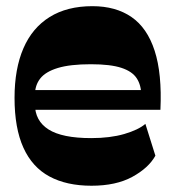

<svg xmlns="http://www.w3.org/2000/svg" viewBox="-20 -588 563 622"><path d="M276.3 13.7Q195.6 13.7 140 -16.4Q84.4 -46.4 55.8 -109.6Q27.1 -172.9 27.1 -271Q27.1 -365 55.8 -431.4Q84.4 -497.7 140.9 -532.9Q197.3 -568 279.3 -568Q354.9 -568 405.9 -532.9Q456.9 -497.9 481 -423.6Q505.1 -349.4 499.7 -232.3H90.4V-296.3H464.1L437.6 -279.1Q437.6 -311.7 423.1 -334.1Q408.6 -356.6 373.3 -368.2Q338 -379.9 274.4 -379.9Q207.3 -379.9 167.4 -367.8Q127.6 -355.7 110.4 -333.7Q93.1 -311.7 93.1 -280V-251Q93.1 -196.6 137.3 -168.6Q181.4 -140.6 275.4 -140.6Q336.9 -140.6 382.6 -153.9Q428.4 -167.3 451 -186.7L483.4 -83.6Q461.4 -43.9 408.7 -15.1Q356 13.7 276.3 13.7Z"/></svg>

Font: Savate ExtraLight
Style: Regular
Weight: 200
Designer: Max Esnée
Foundry: Plomb Type
Version: Version 2.000